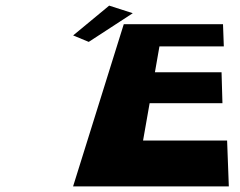

<svg xmlns="http://www.w3.org/2000/svg" viewBox="-20 -663 852 683"><path d="M240.2 -537 295.7 -514 452.3 -616 368.4 -643ZM773.3 -577H420.3L240 0H794L787.9 -163H488.9L512.3 -296H771.3L768.1 -406H531.1L547.2 -498H776.2Z"/></svg>

Font: Hussar Milosc
Style: Obl
Weight: 700
Foundry: Cannot Into Space Fonts
Version: Version 1.02